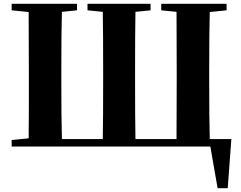

<svg xmlns="http://www.w3.org/2000/svg" viewBox="-20 -767 1261 1005"><path d="M1191 -39 1172 218H1119L1081 0H41V-34L130 -43L131 -197V-395Q131 -603 130 -704L41 -713V-747H383V-713L304 -705Q301 -603 301 -395V-351Q301 -141 304 -39H518Q520 -143 520 -358V-392Q520 -603 518 -705L438 -713V-747H768V-713L689 -705Q687 -602 687 -393V-358Q687 -141 689 -39H904Q905 -141 905 -358V-392Q905 -603 904 -705L824 -713V-747H1166V-713L1078 -704Q1075 -603 1075 -393V-358Q1075 -143 1078 -39Z"/></svg>

Font: Source Han Serif SC Heavy
Style: Regular
Weight: 900
Designer: Ryoko NISHIZUKA  (kana & ideographs); Frank Grießhammer (Latin, Greek & Cyrillic); Wenlong ZHANG  (bopomofo); Sandoll Co
Foundry: Adobe Systems Incorporated
Version: Version 1.001 October 20, 2017